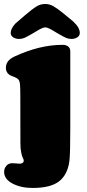

<svg xmlns="http://www.w3.org/2000/svg" viewBox="-20 -742 433 955"><path d="M144.5 -576.7Q112.8 -558.1 100.6 -553.2Q88.4 -548.3 75.2 -548.3Q57.1 -548.3 45.2 -556.6Q33.2 -564.9 33.2 -578.1Q33.2 -599.6 56.6 -625L102.5 -664.6Q142.1 -698.2 161.9 -710.2Q181.6 -722.2 205.1 -722.2Q226.1 -722.2 245.6 -711.2Q265.1 -700.2 297.4 -673.8L345.7 -633.8Q356.4 -622.6 361.8 -616.2Q367.2 -609.9 372.1 -599.4Q377 -588.9 377 -578.1Q377 -564.9 365 -556.6Q353 -548.3 335 -548.3Q321.8 -548.3 309.6 -553.2Q297.4 -558.1 265.6 -576.7Q261.7 -579.1 251.5 -585.2Q241.2 -591.3 237.8 -593.3Q234.4 -595.2 227.3 -598.9Q220.2 -602.5 215.3 -604Q210.4 -605.5 205.1 -606Q199.7 -605.5 194.8 -604Q189.9 -602.5 182.9 -598.9Q175.8 -595.2 172.4 -593.3Q168.9 -591.3 158.7 -585.2Q148.4 -579.1 144.5 -576.7ZM81.1 -259.3Q81.1 -303.7 79.6 -321Q78.1 -338.4 71.8 -346.2Q65.4 -354 48.6 -360.1Q31.7 -366.2 25.9 -370.6Q9.3 -382.3 9.3 -405.3Q9.3 -440.4 50.3 -460Q175.8 -519 291.5 -519Q308.1 -519 318.8 -511Q329.6 -502.9 329.6 -486.3V-102.1Q329.6 23.4 325.2 58.6Q316.4 126.5 274.2 159.7Q231.9 192.9 142.1 192.9Q84 192.9 42.2 170.9Q0.5 148.9 0.5 112.8Q0.5 95.7 11.5 82.8Q22.5 69.8 40.5 69.8Q50.8 69.8 60.5 70.8Q69.3 72.3 75.2 72.3Q98.1 72.3 98.1 56.2Q98.1 52.2 94 44.4Q89.8 36.6 85.7 18.1Q81.5 -0.5 81.5 -30.3Z"/></svg>

Font: Cooper* Black
Style: Regular
Weight: 900
Designer: Owen Earl
Foundry: indestructible type*
Version: Version 0.001